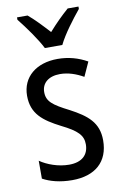

<svg xmlns="http://www.w3.org/2000/svg" viewBox="-88 -816 556 877"><g transform="rotate(-10 190.5 -378.0)"><path d="M156 -606H237C259 -652 307 -715 340 -755V-766H290C255 -735 231 -711 197 -673C166 -707 132 -743 104 -766H55V-755C90 -711 134 -650 156 -606ZM345 -145C345 -228 296 -266 219 -307C144 -345 118 -365 118 -408C118 -450 150 -477 203 -477C241 -477 278 -464 311 -445L341 -511C300 -534 255 -547 204 -547C105 -547 38 -492 38 -405C38 -321 89 -283 167 -243C240 -207 264 -182 264 -141C264 -92 233 -62 173 -62C123 -62 72 -81 39 -104V-21C72 -3 117 10 175 10C281 10 345 -45 345 -145Z"/></g></svg>

Font: Noto Sans Sinhala UI Condensed
Style: Regular
Weight: 400
Width: 3
Designer: Jelle Bosma - Monotype Design Team
Foundry: Monotype Imaging Inc.
Version: Version 2.006